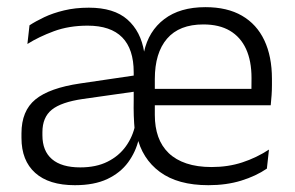

<svg xmlns="http://www.w3.org/2000/svg" viewBox="-20 -520 844 550"><path d="M577 10.5Q489.5 10.5 438 -27.5Q386.5 -65.5 372 -132L366 -145Q364 -167 363.2 -188.8Q362.5 -210.5 363 -233V-313Q363 -379.5 330 -413Q297 -446.5 231 -446.5Q177.5 -446.5 134.2 -430.5Q91 -414.5 58.5 -394L64.5 -447.5Q82 -459 106.8 -470.8Q131.5 -482.5 163.5 -490.2Q195.5 -498 234.5 -498Q306.5 -498 345 -464Q383.5 -430 393 -371H392.5Q405.5 -431 450.5 -465.2Q495.5 -499.5 568.5 -499.5Q631 -499.5 673.2 -475Q715.5 -450.5 737.2 -404.5Q759 -358.5 759 -294V-276.5Q759 -262 758 -247.5Q757 -233 755.5 -218.5H699.5Q700 -240.5 700.2 -260Q700.5 -279.5 700.5 -296.5Q700.5 -345.5 684.8 -379.8Q669 -414 638.5 -432Q608 -450 562.5 -450Q493.5 -450 458.5 -409.2Q423.5 -368.5 423.5 -293.5V-244V-236.5V-190.5Q423.5 -156 433.2 -128.5Q443 -101 463.2 -81.5Q483.5 -62 514.2 -51.8Q545 -41.5 586 -41.5Q633.5 -41.5 674 -54.8Q714.5 -68 750.5 -91.5L744.5 -37Q713 -15.5 670.8 -2.5Q628.5 10.5 577 10.5ZM194.5 10.5Q120 10.5 80.8 -24.8Q41.5 -60 41.5 -125V-138Q41.5 -202.5 81.5 -235.2Q121.5 -268 210 -281L373 -305L376 -259L217.5 -236.5Q155.5 -227.5 128.5 -205.8Q101.5 -184 101.5 -141.5V-132.5Q101.5 -87.5 129 -64Q156.5 -40.5 210 -40.5Q255.5 -40.5 288 -56.8Q320.5 -73 340.5 -100.8Q360.5 -128.5 367.5 -163L389 -121.5H377.5Q369 -85 347 -55Q325 -25 287.5 -7.2Q250 10.5 194.5 10.5ZM394.5 -218.5V-265.5H741.5V-218.5Z"/></svg>

Font: Anek Bangla Medium Light
Style: Regular
Weight: 300
Version: Version 1.003